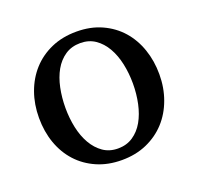

<svg xmlns="http://www.w3.org/2000/svg" viewBox="-96 -597 736 713"><g transform="rotate(-20 272.0 -241.0)"><path d="M405.8 -241.2Q405.8 -282.2 397.7 -319.8Q389.6 -357.4 373 -386.2Q356.4 -415 331.5 -432.1Q306.6 -449.2 272.9 -449.2Q238.3 -449.2 212.9 -432.1Q187.5 -415 171.1 -386.2Q154.8 -357.4 147 -319.8Q139.2 -282.2 139.2 -241.2Q139.2 -200.7 147.2 -163.1Q155.3 -125.5 171.9 -96.7Q188.5 -67.9 213.4 -50.5Q238.3 -33.2 272 -33.2Q306.2 -33.2 331.5 -50.3Q356.9 -67.4 373.3 -96.2Q389.6 -125 397.7 -162.6Q405.8 -200.2 405.8 -241.2ZM509.8 -240.2Q509.8 -187 492.9 -140.9Q476.1 -94.7 445.1 -60.8Q414.1 -26.9 369.9 -7.3Q325.7 12.2 271 12.2Q216.3 12.2 172.4 -7.1Q128.4 -26.4 97.7 -60.1Q66.9 -93.8 50.5 -139.9Q34.2 -186 34.2 -240.2Q34.2 -293.5 50.8 -339.8Q67.4 -386.2 98.6 -420.7Q129.9 -455.1 174.1 -474.6Q218.3 -494.1 273.9 -494.1Q329.6 -494.1 373.5 -474.1Q417.5 -454.1 447.8 -419.7Q478 -385.3 493.9 -339.1Q509.8 -293 509.8 -240.2Z"/></g></svg>

Font: Charis SIL Cyr
Style: Regular
Weight: 400
Foundry: SIL International
Version: Version 5.000